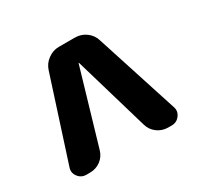

<svg xmlns="http://www.w3.org/2000/svg" viewBox="-106 -852 713 694"><g transform="rotate(-30 250.0 -505.0)"><path d="M355.5 -675.8 465.8 -334Q472.7 -314.5 460 -297.4Q447.3 -280.3 425.8 -280.3H412.1Q386.7 -280.3 366.7 -294.9Q346.7 -309.6 339.8 -334L249 -643.6Q249 -644.5 248 -644.5Q247.1 -644.5 247.1 -643.6L156.2 -334Q149.4 -309.6 129.9 -294.9Q110.4 -280.3 84 -280.3H70.3Q48.8 -280.3 36.1 -297.4Q23.4 -314.5 30.3 -334L140.6 -675.8Q148.4 -700.2 169.4 -715.3Q190.4 -730.5 214.8 -730.5H281.2Q307.6 -730.5 328.1 -715.3Q348.6 -700.2 355.5 -675.8Z"/></g></svg>

Font: Rounded Mgen+ 1mn bold
Style: Bold
Weight: 700
Designer: [Source Han Sans]
Ryoko NISHIZUKA  (kana & ideographs); Paul D. Hunt (Latin, Greek & Cyrillic); Wenlong ZHANG  (bopomofo
Version: Version 1.059.20150602